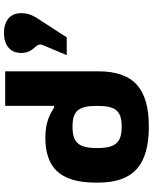

<svg xmlns="http://www.w3.org/2000/svg" viewBox="78 -834 765 961"><g transform="rotate(-90 460.5 -353.5)"><path d="M27 -256V-244C27 -65 119 9 307 9C495 9 584 -65 584 -244V-710H411V-465H403C377 -481 335 -509 254 -509C107 -509 27 -441 27 -256ZM200 -248V-252C200 -346 231 -373 307 -373C383 -373 411 -346 411 -252V-248C411 -154 383 -127 307 -127C231 -127 200 -154 200 -248ZM665 -402H754L855 -558C872 -588 875 -607 875 -628V-631C875 -683 840 -716 776 -716C711 -716 676 -682 676 -630C676 -561 732 -560 715 -521Z"/></g></svg>

Font: LT Wave Black
Style: Regular
Weight: 900
Designer: Daniel Lyons
Version: Version 2.5 (Glyphs App)